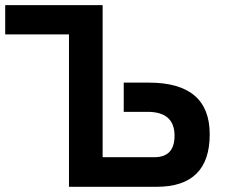

<svg xmlns="http://www.w3.org/2000/svg" viewBox="-20 -718 875 738"><path d="M374.5 -698.2V-113.8H573.7Q650.9 -113.8 650.9 -196.3Q650.9 -288.1 547.4 -288.1H455.6V-400.4H552.2Q786.1 -400.4 786.1 -201.7Q786.1 0 582 0H245.1V-585.9H0V-698.2Z"/></svg>

Font: SansationBold
Style: Bold
Weight: 700
Designer: Bernd Montag
Version: Version 1.301